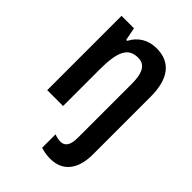

<svg xmlns="http://www.w3.org/2000/svg" viewBox="-231 -653 992 992"><g transform="rotate(45 265.0 -156.5)"><path d="M326 240C425 240 467 167 467 68V-354C467 -482 416 -553 312 -553C253 -553 204 -525 177 -472H170L156 -543H65V0H181V-268C181 -402 209 -451 279 -451C329 -451 351 -411 351 -333V61C351 117 333 140 302 140C287 140 273 137 257 131V229C277 236 302 240 326 240Z"/></g></svg>

Font: Noto Sans Khmer Condensed SemiBold
Style: Regular
Weight: 600
Width: 3
Designer: Danh Hong and the Monotype Design Team
Foundry: Monotype Imaging Inc.
Version: Version 2.004